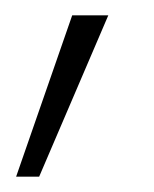

<svg xmlns="http://www.w3.org/2000/svg" viewBox="-20 -742 201 250"><path d="M121 -722H74L1 -512H31Z"/></svg>

Font: Perun ExtraLight
Style: Regular
Weight: 200
Foundry: Copyright (c) Stefan Peev, Context Ltd, 2016
Version: Version 1.089